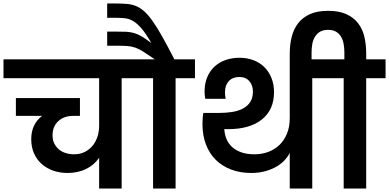

<svg xmlns="http://www.w3.org/2000/svg" viewBox="-41 -1080 2229 1100"><path d="M-21 -740H767V-632H656V0H527V-176Q498 -134 451.5 -111.5Q405 -89 346 -89Q302 -89 264.5 -102Q227 -115 198.5 -140Q170 -165 154 -201Q138 -237 138 -283Q138 -368 200 -416H50V-518H417V-416H378Q325 -416 292.5 -385.5Q260 -355 260 -305Q260 -278 270 -258Q280 -238 296.5 -224Q313 -210 335.5 -203Q358 -196 384 -196Q417 -196 443.5 -209Q470 -222 488.5 -244Q507 -266 517 -296Q527 -326 527 -361V-632H-21Z M836 0V-632H725V-740H846Q805 -768 780 -784Q755 -800 733 -807.5Q711 -815 687 -816.5Q663 -818 623 -818H573V-899H620Q656 -899 681 -898Q706 -897 728 -890.5Q750 -884 772.5 -870.5Q795 -857 826 -833Q796 -886 771.5 -915Q747 -944 724 -958Q701 -972 677.5 -975Q654 -978 625 -978H573V-1060H623Q659 -1060 687 -1057.5Q715 -1055 739 -1045Q763 -1035 785.5 -1015Q808 -995 833.5 -959Q859 -923 889 -869.5Q919 -816 958 -740H1076V-632H965V0Z M1619 -204Q1608 -182 1589 -161.5Q1570 -141 1542 -125Q1514 -109 1478 -99Q1442 -89 1398 -89Q1335 -89 1283.5 -108.5Q1232 -128 1195.5 -164Q1159 -200 1139 -252Q1119 -304 1119 -369Q1119 -384 1120 -400Q1121 -416 1124 -433H1215Q1254 -433 1289 -438.5Q1324 -444 1350.5 -458Q1377 -472 1392.5 -495.5Q1408 -519 1408 -556Q1408 -591 1387.5 -615Q1367 -639 1330 -639Q1292 -639 1270 -615.5Q1248 -592 1248 -552Q1248 -541 1249 -532Q1250 -523 1252 -514H1135Q1133 -524 1132 -535Q1131 -546 1131 -555Q1131 -602 1146.5 -638.5Q1162 -675 1189 -699.5Q1216 -724 1252.5 -736.5Q1289 -749 1331 -749Q1375 -749 1411.5 -735Q1448 -721 1474 -695Q1500 -669 1514.5 -632.5Q1529 -596 1529 -552Q1529 -452 1460 -396Q1391 -340 1265 -340H1244Q1246 -310 1256.5 -284Q1267 -258 1288 -238.5Q1309 -219 1341 -207.5Q1373 -196 1417 -196Q1459 -196 1495.5 -209.5Q1532 -223 1559.5 -249Q1587 -275 1603 -314Q1619 -353 1619 -403V-740H1859V-632H1748V0H1619Z M1619 -773Q1619 -825 1630.5 -870Q1642 -915 1668 -948Q1694 -981 1736 -999.5Q1778 -1018 1839 -1018Q1901 -1018 1943 -999Q1985 -980 2010.5 -947Q2036 -914 2046.5 -869.5Q2057 -825 2057 -773V-740H2168V-632H2057V0H1928V-632H1817V-740H1932V-780Q1932 -801 1928.5 -824Q1925 -847 1915 -866Q1905 -885 1886.5 -897Q1868 -909 1839 -909Q1809 -909 1790.5 -897Q1772 -885 1761.5 -866Q1751 -847 1747.5 -824Q1744 -801 1744 -780V-711H1619Z"/></svg>

Font: SVN-Poppins SemiBold
Style: Regular
Weight: 600
Designer: Ninad Kale (Devanagari), Jonny Pinhorn (Latin)
Foundry: Indian Type Foundry
Version: Version 3.002 2017